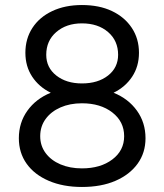

<svg xmlns="http://www.w3.org/2000/svg" viewBox="-20 -732 654 764"><path d="M306 12Q231 12 174 -12.5Q117 -37 86 -80.5Q55 -124 55 -182Q55 -244 89 -291.5Q123 -339 182 -363Q135 -386 108 -427Q81 -468 81 -522Q81 -578 109 -621Q137 -664 188 -688Q239 -712 306 -712Q375 -712 425.5 -688Q476 -664 504.5 -621Q533 -578 533 -522Q533 -468 506 -427Q479 -386 432 -363Q491 -339 525 -291.5Q559 -244 559 -182Q559 -124 527.5 -80.5Q496 -37 439.5 -12.5Q383 12 306 12ZM306 -62Q380 -62 427 -97.5Q474 -133 474 -190Q474 -248 427 -284.5Q380 -321 306 -321Q258 -321 220.5 -304.5Q183 -288 161.5 -258.5Q140 -229 140 -190Q140 -152 161.5 -123Q183 -94 220.5 -78Q258 -62 306 -62ZM306 -400Q370 -400 410 -431.5Q450 -463 450 -514Q450 -570 410 -604.5Q370 -639 306 -639Q244 -639 204 -604.5Q164 -570 164 -514Q164 -463 204 -431.5Q244 -400 306 -400Z"/></svg>

Font: Figtree Light
Style: Regular
Weight: 400
Version: Version 2.002